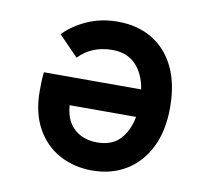

<svg xmlns="http://www.w3.org/2000/svg" viewBox="-65 -596 746 680"><g transform="rotate(10 308.0 -255.5)"><path d="M307 12Q241 12 188.8 -16.8Q136.5 -45.5 106.2 -100.5Q76 -155.5 76 -234Q76 -247.5 76.5 -264.2Q77 -281 79 -301H429Q420 -356.5 388.8 -388.8Q357.5 -421 305 -421Q268.5 -421 238.2 -409Q208 -397 184 -372L114 -444Q147 -478.5 196.8 -500.8Q246.5 -523 307 -523Q377 -523 429.8 -491.8Q482.5 -460.5 511.8 -400.8Q541 -341 541 -255Q541 -172 511.5 -112.2Q482 -52.5 429.2 -20.2Q376.5 12 307 12ZM307 -89Q361 -89 390 -120.5Q419 -152 428 -202H189Q192 -163 208.2 -138Q224.5 -113 250 -101Q275.5 -89 307 -89Z"/></g></svg>

Font: Overpass Mono
Style: Bold
Weight: 700
Monospace: yes
Designer: Delve Withrington, Dave Bailey
Foundry: Delve Fonts LLC
Version: Version 4.000